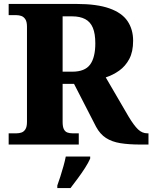

<svg xmlns="http://www.w3.org/2000/svg" viewBox="-20 -734 774 975"><path d="M24 0V-57H64Q77 -57 89 -61Q101 -65 109 -77.5Q117 -90 117 -115V-598Q117 -624 108.5 -636.5Q100 -649 88 -653Q76 -657 64 -657H24V-714H368Q472 -714 535.5 -691.5Q599 -669 627.5 -627Q656 -585 656 -527Q656 -471 636.5 -434.5Q617 -398 585.5 -375.5Q554 -353 517 -341L633 -142Q660 -97 681 -77Q702 -57 728 -57H734V0H693Q634 0 591 -7Q548 -14 518 -33.5Q488 -53 468 -90L356 -308H298V-115Q298 -90 304.5 -77.5Q311 -65 322.5 -61Q334 -57 348 -57H380V0ZM347 -370Q411 -370 437.5 -406Q464 -442 464 -514Q464 -563 451.5 -593Q439 -623 412.5 -637Q386 -651 346 -651H298V-370ZM271 208Q278 189 286.5 162.5Q295 136 302.5 109Q310 82 314 61H438V71Q429 92 412 118.5Q395 145 375 172Q355 199 338 221H271Z"/></svg>

Font: Noto Serif Gujarati ExtraBold
Style: Regular
Weight: 800
Version: Version 2.102